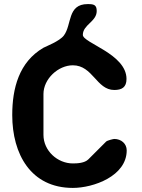

<svg xmlns="http://www.w3.org/2000/svg" viewBox="-20 -914 694 941"><path d="M40 -350C40 -159 131 7 337 7C438 7 601 -51 601 -177C601 -210 574 -233 540 -233C536 -233 506 -226 500 -220L413 -133C395 -115 360 -113 337 -113C262 -113 193 -175 193 -253V-453C193 -528 266 -594 337 -594C435 -594 453 -473 540 -473C577 -473 600 -486 600 -527C600 -650 386 -703 386 -743C386 -793 454 -808 454 -860C454 -891 439 -894 410 -894C309 -894 333 -793 293 -740C272 -712 206 -687 193 -680C73 -610 40 -481 40 -350Z"/></svg>

Font: Asimov Print
Style: Regular
Weight: 500
Designer: Google
Version: Version 2.000980: 2014